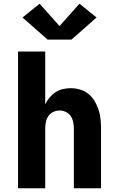

<svg xmlns="http://www.w3.org/2000/svg" viewBox="-20 -1012 640 1032"><path d="M77 0V-735H223V-451Q232 -470 246 -487Q260 -504 278 -516Q296 -528 317.5 -533Q339 -538 360 -538Q386 -538 411 -530.5Q436 -523 456 -506.5Q476 -490 489 -468Q502 -446 510 -421.5Q518 -397 520.5 -371.5Q523 -346 523 -320V0H377V-320Q377 -338 373.5 -355.5Q370 -373 360.5 -387.5Q351 -402 334.5 -410Q318 -418 300 -418Q282 -418 265.5 -410Q249 -402 239.5 -387.5Q230 -373 226.5 -355.5Q223 -338 223 -320V0ZM236 -799 101 -918 193 -992 300 -872 407 -992 499 -918 364 -799Z"/></svg>

Font: Iosevka Curly Heavy Extended
Style: Regular
Weight: 900
Width: 7
Monospace: yes
Designer: Belleve Invis
Foundry: Belleve Invis
Version: Version 11.1.0; ttfautohint (v1.8.3)